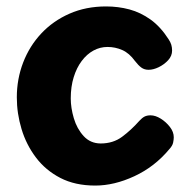

<svg xmlns="http://www.w3.org/2000/svg" viewBox="-20 -573 592 597"><path d="M276.1 4Q213.6 4 167.7 -19.7Q121.9 -43.4 91.8 -83.2Q61.7 -122.9 47 -171.7Q32.3 -220.4 32.3 -270.3Q32.3 -327.4 52 -378.6Q71.7 -429.8 108.3 -468.9Q144.9 -508 196.1 -530.5Q247.3 -553 309.7 -553Q347.7 -553 382.5 -543.7Q417.3 -534.3 448.3 -512.1Q479.2 -489.9 504.1 -451.1Q510 -442.4 512.6 -433.9Q515.1 -425.3 515.1 -415.9Q515.1 -399 502.7 -385.6Q490.2 -372.2 473.5 -364.1Q456.8 -356 441.9 -356Q428.9 -356 419.5 -362.9Q410.1 -369.8 399.6 -383.4Q382 -407.8 360.2 -417.4Q338.4 -427 314.4 -427Q291 -427 270.5 -415.8Q250 -404.6 234.2 -383.6Q218.3 -362.6 209.2 -333.1Q200 -303.6 200 -267Q200 -237.7 209.6 -205.2Q219.2 -172.7 240.1 -149.9Q261 -127.1 292.9 -126.9Q331.8 -126.9 359.8 -147.8Q387.9 -168.7 413.3 -197.3Q421.9 -206.7 429.6 -210.6Q437.2 -214.4 448.1 -214.4Q463.2 -214.4 479.8 -204.1Q496.4 -193.7 508.4 -178.2Q520.3 -162.8 520.3 -146.1Q520.3 -139.1 518.3 -129.4Q516.3 -119.7 506 -108.6Q460.6 -54.2 397.8 -25.1Q335.1 4 276.1 4Z"/></svg>

Font: Playpen Sans Arabic
Style: Regular
Weight: 400
Designer: Azza Alameddine, Laura Meseguer, Veronika Burian, José Scaglione
Foundry: TypeTogether
Version: Version 2.000